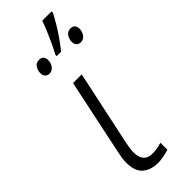

<svg xmlns="http://www.w3.org/2000/svg" viewBox="-279 -860 892 892"><g transform="rotate(-45 167.0 -414.0)"><path d="M152 10Q104 10 75.5 -15Q47 -40 47 -96Q47 -111 49.5 -126.5Q52 -142 56 -161L134 -532H191L112 -161Q109 -146 107 -131Q105 -116 105 -104Q105 -73 119.5 -56Q134 -39 163 -39Q179 -39 194.5 -41.5Q210 -44 225 -49V-3Q213 1 192 5.5Q171 10 152 10ZM169 -683Q181 -705 193.5 -731.5Q206 -758 217.5 -785.5Q229 -813 238 -838H299V-829Q287 -806 271 -779Q255 -752 236 -725Q217 -698 198 -674H169ZM88 -640Q75 -640 67 -648.5Q59 -657 59 -671Q59 -689 68.5 -704.5Q78 -720 98 -720Q114 -720 121 -711.5Q128 -703 128 -690Q128 -670 117 -655Q106 -640 88 -640ZM294 -640Q281 -640 273 -648.5Q265 -657 265 -671Q265 -689 275 -704.5Q285 -720 305 -720Q320 -720 327 -711.5Q334 -703 334 -690Q334 -670 323 -655Q312 -640 294 -640Z"/></g></svg>

Font: Noto Sans Display Light
Style: Italic
Weight: 300
Italic angle: -12°
Designer: Monotype Design Team
Foundry: Monotype Imaging Inc.
Version: Version 2.003